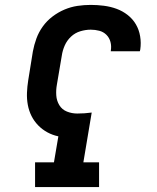

<svg xmlns="http://www.w3.org/2000/svg" viewBox="-20 -763 640 783"><path d="M123 0V-101H200L218 -207Q194 -212 173 -223.5Q152 -235 135.5 -252Q119 -269 108.5 -290Q98 -311 93.5 -335Q89 -359 90 -384.5Q91 -410 95 -435L114 -553Q119 -580 128.5 -606Q138 -632 154.5 -655Q171 -678 194 -695.5Q217 -713 243 -724Q269 -735 296 -739Q323 -743 350 -743Q377 -743 404 -739.5Q431 -736 455.5 -727Q480 -718 500.5 -702Q521 -686 534 -664Q547 -642 551.5 -615Q556 -588 552 -561Q551 -559 551 -557Q551 -555 550 -554H431Q432 -554 432 -555Q432 -556 432 -557Q435 -575 430.5 -592Q426 -609 414 -621Q402 -633 385 -637.5Q368 -642 350 -642Q329 -642 307.5 -635.5Q286 -629 269.5 -613.5Q253 -598 244 -577.5Q235 -557 232 -536L212 -418Q208 -396 209.5 -374Q211 -352 222 -334Q233 -316 253 -308Q273 -300 295 -300Q310 -300 324.5 -301Q339 -302 354 -304L320 -101H384V0Z"/></svg>

Font: Iosevka Slab Extended
Style: Bold Italic
Weight: 700
Width: 7
Italic angle: -9°
Monospace: yes
Designer: Belleve Invis
Foundry: Belleve Invis
Version: Version 11.1.0; ttfautohint (v1.8.3)